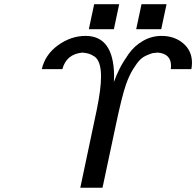

<svg xmlns="http://www.w3.org/2000/svg" viewBox="-20 -879 919 899"><path d="M175.8 -555.2Q190.9 -623 251.5 -667Q312 -710.9 380.9 -710.9Q510.7 -710.9 514.2 -527.8L513.2 -495.1Q524.4 -525.9 539.8 -556.9Q555.2 -587.9 582 -626Q608.9 -664.1 649.4 -687.5Q689.9 -710.9 736.8 -710.9Q796.9 -710.9 837.9 -676Q878.9 -641.1 878.9 -585Q878.9 -569.8 876 -555.2H779.8Q780.8 -561 780.8 -570.8Q780.8 -627 719.2 -632.8Q703.1 -631.8 695.6 -630.4Q688 -628.9 668 -620.4Q647.9 -611.8 634.5 -597.9Q621.1 -584 603 -554.9Q585 -525.9 570.8 -485.8Q550.8 -429.7 521 -287.1L460 0H356L433.1 -365.2Q453.1 -462.4 453.1 -521Q453.1 -557.1 445.1 -581.1Q437 -605 421.4 -615Q405.8 -625 394.8 -627.9Q383.8 -630.9 366.2 -632.8Q291 -626 272 -555.2ZM396 -742.2 420.9 -859.4H538.1L513.2 -742.2ZM617.7 -742.2 642.6 -859.4H759.8L734.9 -742.2Z"/></svg>

Font: CMU Bright
Style: SemiBoldOblique
Weight: 600
Italic angle: -12°
Version: Version 0.7.0